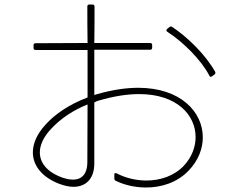

<svg xmlns="http://www.w3.org/2000/svg" viewBox="-20 -813 1040 853"><path d="M138 -591H369C369 -523 369 -450 369 -380C289 -350 224 -306 183 -260C143 -217 126 -174 126 -136C126 -75 170 -24 244 4C266 12 287 17 306 17C360 17 399 -17 399 -87C399 -157 399 -254 399 -358C405 -362 412 -364 418 -366C486 -386 546 -395 598 -395C767 -395 849 -301 849 -204C849 -160 832 -115 798 -78C754 -31 692 -11 630 -11C583 -11 536 -23 498 -43C496 -44 495 -44 493 -44C490 -44 488 -42 488 -39C488 -38 488 -38 488 -37V-20C488 -15 490 -12 494 -10C530 8 578 20 629 20C696 20 767 -1 819 -56C861 -100 881 -152 881 -203C881 -316 782 -423 594 -423C540 -423 478 -414 409 -394C406 -393 402 -392 399 -391C399 -457 399 -527 399 -592H647C653 -592 656 -595 656 -601V-613C656 -619 653 -622 647 -622H399C400 -681 400 -737 400 -784C400 -790 396 -793 391 -793H377C371 -793 368 -790 368 -784C368 -737 368 -681 369 -622L138 -621C132 -621 129 -618 129 -612V-600C129 -594 132 -591 138 -591ZM723 -672C792 -628 874 -547 910 -477C913 -471 917 -470 922 -474L933 -482C937 -485 938 -489 936 -494C892 -572 811 -650 744 -694C740 -696 736 -696 732 -692L723 -685C721 -683 719 -680 719 -678C719 -676 721 -674 723 -672ZM369 -349C369 -248 368 -154 368 -88C367 -41 344 -15 304 -15C290 -15 275 -18 257 -24C190 -48 157 -89 157 -136C157 -167 172 -201 201 -234C249 -288 309 -325 369 -349Z"/></svg>

Font: LINE Seed JP_OTF Thin
Style: Regular
Weight: 250
Designer: LY Corporation & Fontrix & Fontworks
Version: Version 1.007